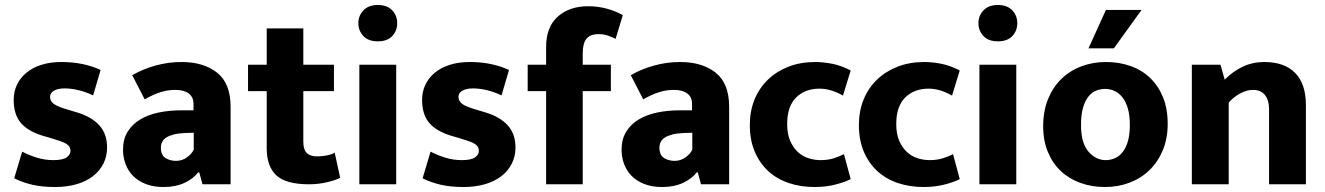

<svg xmlns="http://www.w3.org/2000/svg" viewBox="-20 -740 5322 771"><path d="M354 -357Q327 -370 297 -377.5Q267 -385 239 -385Q213 -385 197 -376Q181 -367 181 -351Q181 -334 196.5 -322.5Q212 -311 258 -298L288 -289Q348 -271 379 -236.5Q410 -202 410 -148Q410 -112 395 -82.5Q380 -53 352.5 -32Q325 -11 286.5 0Q248 11 201 11Q150 11 110.5 2Q71 -7 37 -24L69 -131Q98 -116 129.5 -106.5Q161 -97 194 -97Q232 -97 247.5 -108Q263 -119 263 -134Q263 -143 259.5 -149.5Q256 -156 247 -162Q238 -168 221.5 -173.5Q205 -179 179 -187L148 -196Q89 -215 62 -248.5Q35 -282 35 -339Q35 -372 48 -399.5Q61 -427 85.5 -447.5Q110 -468 145.5 -479.5Q181 -491 227 -491Q273 -491 312.5 -482.5Q352 -474 384 -459Z M511 -438Q552 -462 603.5 -476.5Q655 -491 709 -491Q798 -491 852 -448Q906 -405 906 -311V0H793L780 -48H776Q756 -22 720.5 -5.5Q685 11 637 11Q596 11 565.5 -1Q535 -13 515 -33Q495 -53 484.5 -80.5Q474 -108 474 -139Q474 -181 492.5 -211Q511 -241 542.5 -260Q574 -279 616.5 -288Q659 -297 707 -297H757V-323Q757 -350 738 -364.5Q719 -379 684 -379Q654 -379 625 -370Q596 -361 561 -341ZM758 -207 725 -206Q697 -205 678 -200Q659 -195 647.5 -187.5Q636 -180 631 -169.5Q626 -159 626 -148Q626 -117 644.5 -105.5Q663 -94 687 -94Q711 -94 730.5 -108Q750 -122 758 -139Z M1321 -374H1198V-171Q1198 -138 1212.5 -125Q1227 -112 1253 -112Q1273 -112 1293 -116Q1313 -120 1324 -127L1346 -26Q1329 -17 1294.5 -8.5Q1260 0 1221 0Q1128 0 1089.5 -36Q1051 -72 1051 -145V-374H976V-480H1051V-626H1198V-480H1321Z M1423 0V-480H1571V0ZM1497 -574Q1459 -574 1439 -595.5Q1419 -617 1419 -647Q1419 -677 1439.5 -698.5Q1460 -720 1497 -720Q1534 -720 1554.5 -699Q1575 -678 1575 -647Q1575 -616 1555 -595Q1535 -574 1497 -574Z M1994 -357Q1967 -370 1937 -377.5Q1907 -385 1879 -385Q1853 -385 1837 -376Q1821 -367 1821 -351Q1821 -334 1836.5 -322.5Q1852 -311 1898 -298L1928 -289Q1988 -271 2019 -236.5Q2050 -202 2050 -148Q2050 -112 2035 -82.5Q2020 -53 1992.5 -32Q1965 -11 1926.5 0Q1888 11 1841 11Q1790 11 1750.5 2Q1711 -7 1677 -24L1709 -131Q1738 -116 1769.5 -106.5Q1801 -97 1834 -97Q1872 -97 1887.5 -108Q1903 -119 1903 -134Q1903 -143 1899.5 -149.5Q1896 -156 1887 -162Q1878 -168 1861.5 -173.5Q1845 -179 1819 -187L1788 -196Q1729 -215 1702 -248.5Q1675 -282 1675 -339Q1675 -372 1688 -399.5Q1701 -427 1725.5 -447.5Q1750 -468 1785.5 -479.5Q1821 -491 1867 -491Q1913 -491 1952.5 -482.5Q1992 -474 2024 -459Z M2342 -715Q2381 -715 2417.5 -705Q2454 -695 2481 -679L2452 -584Q2436 -592 2419.5 -597.5Q2403 -603 2383 -603Q2351 -603 2335.5 -585Q2320 -567 2320 -523V-480H2433V-374H2320V0H2173V-374H2099V-480H2173V-551Q2173 -632 2220 -673.5Q2267 -715 2342 -715Z M2513 -438Q2554 -462 2605.5 -476.5Q2657 -491 2711 -491Q2800 -491 2854 -448Q2908 -405 2908 -311V0H2795L2782 -48H2778Q2758 -22 2722.5 -5.5Q2687 11 2639 11Q2598 11 2567.5 -1Q2537 -13 2517 -33Q2497 -53 2486.5 -80.5Q2476 -108 2476 -139Q2476 -181 2494.5 -211Q2513 -241 2544.5 -260Q2576 -279 2618.5 -288Q2661 -297 2709 -297H2759V-323Q2759 -350 2740 -364.5Q2721 -379 2686 -379Q2656 -379 2627 -370Q2598 -361 2563 -341ZM2760 -207 2727 -206Q2699 -205 2680 -200Q2661 -195 2649.5 -187.5Q2638 -180 2633 -169.5Q2628 -159 2628 -148Q2628 -117 2646.5 -105.5Q2665 -94 2689 -94Q2713 -94 2732.5 -108Q2752 -122 2760 -139Z M3275 -97Q3307 -97 3331.5 -105.5Q3356 -114 3369 -121L3396 -21Q3379 -11 3339 0Q3299 11 3251 11Q3195 11 3147.5 -5Q3100 -21 3065.5 -52.5Q3031 -84 3011 -130.5Q2991 -177 2991 -238Q2991 -294 3010 -340.5Q3029 -387 3064 -420.5Q3099 -454 3147 -472.5Q3195 -491 3254 -491Q3285 -491 3321.5 -484Q3358 -477 3396 -457L3365 -356Q3345 -368 3320.5 -376Q3296 -384 3271 -384Q3213 -384 3177 -348.5Q3141 -313 3141 -242Q3141 -202 3153 -174.5Q3165 -147 3184 -129.5Q3203 -112 3227 -104.5Q3251 -97 3275 -97Z M3713 -97Q3745 -97 3769.5 -105.5Q3794 -114 3807 -121L3834 -21Q3817 -11 3777 0Q3737 11 3689 11Q3633 11 3585.5 -5Q3538 -21 3503.5 -52.5Q3469 -84 3449 -130.5Q3429 -177 3429 -238Q3429 -294 3448 -340.5Q3467 -387 3502 -420.5Q3537 -454 3585 -472.5Q3633 -491 3692 -491Q3723 -491 3759.5 -484Q3796 -477 3834 -457L3803 -356Q3783 -368 3758.5 -376Q3734 -384 3709 -384Q3651 -384 3615 -348.5Q3579 -313 3579 -242Q3579 -202 3591 -174.5Q3603 -147 3622 -129.5Q3641 -112 3665 -104.5Q3689 -97 3713 -97Z M3913 0V-480H4061V0ZM3987 -574Q3949 -574 3929 -595.5Q3909 -617 3909 -647Q3909 -677 3929.5 -698.5Q3950 -720 3987 -720Q4024 -720 4044.5 -699Q4065 -678 4065 -647Q4065 -616 4045 -595Q4025 -574 3987 -574Z M4669 -243Q4669 -184 4649.5 -137Q4630 -90 4596 -57Q4562 -24 4516 -6.5Q4470 11 4417 11Q4364 11 4318.5 -5.5Q4273 -22 4240 -53Q4207 -84 4188 -129.5Q4169 -175 4169 -233Q4169 -294 4188.5 -342Q4208 -390 4242 -423Q4276 -456 4322 -473.5Q4368 -491 4421 -491Q4474 -491 4519.5 -475Q4565 -459 4598 -427.5Q4631 -396 4650 -350Q4669 -304 4669 -243ZM4517 -238Q4517 -277 4509 -304.5Q4501 -332 4487 -349.5Q4473 -367 4455 -375Q4437 -383 4418 -383Q4399 -383 4381.5 -376Q4364 -369 4350.5 -352Q4337 -335 4329 -307.5Q4321 -280 4321 -238Q4321 -165 4351 -131Q4381 -97 4420 -97Q4439 -97 4456.5 -104.5Q4474 -112 4487.5 -128.5Q4501 -145 4509 -172Q4517 -199 4517 -238ZM4453 -546H4351L4421 -700H4564Z M4914 0H4766V-480H4881L4898 -420Q4930 -453 4970 -472Q5010 -491 5057 -491Q5138 -491 5181 -447Q5224 -403 5224 -318V0H5076V-303Q5076 -338 5059.5 -358.5Q5043 -379 5011 -379Q4987 -379 4960.5 -365Q4934 -351 4914 -328Z"/></svg>

Font: Mukta Mahee ExtraBold
Style: Regular
Weight: 800
Designer: Shuchita Grover, Noopur Datye, Girish Dalvi, Yashodeep Gholap
Foundry: Ek Type
Version: Version 2.538;PS 1.000;hotconv 16.6.51;makeotf.lib2.5.65220;